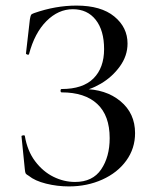

<svg xmlns="http://www.w3.org/2000/svg" viewBox="-20 -656 555 688"><path d="M373 -161Q373 -242 328.5 -283.5Q284 -325 201 -325Q197 -325 197 -331Q197 -337 201 -337Q277 -337 315 -375Q353 -413 353 -480Q353 -547 323 -585Q293 -623 241 -623Q189 -623 146.5 -580.5Q104 -538 84 -462Q84 -460 80 -460Q78 -460 75.5 -461.5Q73 -463 73 -464L87 -586Q89 -598 91 -602Q93 -606 102 -609Q179 -636 254 -636Q342 -636 389.5 -597Q437 -558 437 -500Q437 -456 409.5 -418Q382 -380 341 -356Q300 -332 263 -329L277 -337Q359 -337 411.5 -293.5Q464 -250 464 -179Q464 -124 432.5 -80.5Q401 -37 346.5 -12.5Q292 12 227 12Q185 12 145 2Q105 -8 83 -26Q74 -31 72 -34.5Q70 -38 69 -49L57 -168Q57 -170 62.5 -171Q68 -172 69 -169Q78 -115 106 -78Q134 -41 171.5 -22.5Q209 -4 249 -4Q312 -4 342.5 -49Q373 -94 373 -161Z"/></svg>

Font: Cormorant Infant Medium
Style: Regular
Weight: 500
Designer: Christian Thalmann (Catharsis Fonts)
Foundry: Catharsis Fonts
Version: Version 4.000